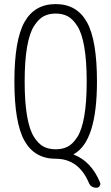

<svg xmlns="http://www.w3.org/2000/svg" viewBox="-20 -760 540 931"><path d="M308.1 -681.2Q283.2 -694.3 250 -694.3Q216.8 -694.3 191.9 -681.2Q167 -668 145 -633.8Q123 -599.6 111.3 -532.2Q99.6 -464.8 99.6 -364.7Q99.6 -264.6 111.3 -197.3Q123 -129.9 145 -95.7Q167 -61.5 191.9 -48.8Q216.8 -36.1 250 -36.1Q283.2 -36.1 308.1 -48.8Q333 -61.5 355 -95.7Q377 -129.9 388.7 -197.3Q400.4 -264.6 400.4 -364.7Q400.4 -464.8 388.7 -532.2Q377 -599.6 355 -633.8Q333 -668 308.1 -681.2ZM250 9.8Q147.5 9.8 98.6 -77.6Q49.8 -165 49.8 -365.2Q49.8 -565.4 98.6 -652.8Q147.5 -740.2 250 -740.2Q352.5 -740.2 401.4 -652.8Q450.2 -565.4 450.2 -365.2Q450.2 -74.2 337.9 -12.7Q336.9 -12.7 336.9 -10.7Q336.9 -9.8 338.9 -9.8Q422.9 23.4 464.8 124Q468.8 132.8 463.4 141.6Q458 150.4 448.2 150.4Q419.9 150.4 410.2 125Q360.4 9.8 250 9.8Z"/></svg>

Font: Rounded Mgen+ 2m light
Style: Regular
Weight: 200
Designer: [Source Han Sans]
Ryoko NISHIZUKA  (kana & ideographs); Paul D. Hunt (Latin, Greek & Cyrillic); Wenlong ZHANG  (bopomofo
Version: Version 1.059.20150602